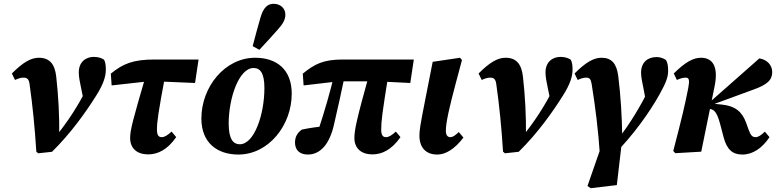

<svg xmlns="http://www.w3.org/2000/svg" viewBox="-20 -805 4118 1019"><path d="M172.8 0 182.9 8.6 256 0.6C356.7 -98.4 436.5 -211.1 492.5 -300.6C528.5 -358.2 541.7 -398.8 541.7 -435.7C541.7 -456.3 539.7 -474.7 532.4 -487.9C522.1 -495.1 504.7 -503.1 477.8 -503.1C436.4 -503.1 398.1 -477.1 398.1 -420.6C398.1 -395.4 404.4 -367.4 410.1 -339.3L428.5 -249.1L462.2 -372.9C456.2 -361.1 449.7 -350.4 442.6 -337.2C391.7 -240.9 343.5 -163.7 272.2 -76.2L294.4 -78.9C295.9 -189.2 289.8 -297.6 278.4 -398.6C270.8 -465.9 242.5 -498.5 186.2 -498.5C144.4 -498.5 102.2 -474.4 43 -415L59.6 -380.6C76.8 -388.5 90.3 -393 104.7 -393C123.6 -393 133.6 -385.5 137.1 -357.3C153.3 -243.4 164.6 -129 172.8 0Z M572.5 -351.6 766.3 -373.2H812.5L1015.2 -364.6L1033.9 -489.2H800.9C687.2 -489.2 633.4 -467.5 568.2 -414.1L572.5 -351.6ZM766.2 14.4C816.8 14.4 868.3 -9.6 915.2 -77.3L890.6 -106.8C870 -87.4 853.4 -77.1 838.7 -77.1C821.3 -77.1 813 -87.9 813 -116.5C813 -157.4 819.3 -206 858.1 -411.1L756.8 -413.6C684.2 -165.7 670.7 -114.6 670.7 -72.5C670.7 -17.2 707.8 14.4 766.2 14.4Z M1245 15.2C1406.1 15.2 1528.3 -140.9 1528.3 -307.7C1528.3 -439.4 1444.7 -498.5 1334.6 -498.5C1172.6 -498.5 1048.8 -343 1048.8 -176C1048.8 -44.7 1135.5 15.2 1245 15.2ZM1252.4 -39.3C1219.3 -39.3 1193.7 -64.2 1193.7 -149.3C1193.7 -284.6 1248 -444.1 1325.8 -444.1C1360.1 -444.1 1383.3 -418.7 1383.3 -337.8C1383.3 -198.1 1329.9 -39.3 1252.4 -39.3ZM1321 -560 1356.5 -540.7C1390.4 -576.7 1421.7 -610.9 1453.4 -647C1481.2 -677.5 1494.5 -700.5 1494.5 -727.1C1494.5 -762 1467.2 -784.8 1432.4 -784.8C1402.4 -784.8 1378 -767.8 1361.9 -710C1348.2 -664.1 1334.1 -609.5 1321 -560Z M1613.9 15.2C1679.4 15.2 1729.7 -39.3 1753.1 -146.1C1771.5 -226.3 1791.7 -314.5 1813.8 -421.8L1757.2 -422.1C1731.9 -314.4 1702 -212.6 1669.2 -113.2L1711.6 -109.7L1717.6 -136.6C1671.6 -132.7 1621.8 -126 1581.9 -117.1C1556.8 -99.1 1545.7 -77.1 1545.7 -48.5C1545.7 -10.8 1568.2 15.2 1613.9 15.2ZM1591.3 -351.6 1775.9 -373.2H1983.9L2157.5 -364.6L2176.2 -489.2H1799.8C1695.6 -489.2 1649.5 -465.1 1587 -414.1L1591.3 -351.6ZM1956.4 14.4C2007 14.4 2058.5 -9.6 2105.5 -77.3L2080.8 -106.8C2060.2 -87.4 2043.6 -77.1 2028.9 -77.1C2011.5 -77.1 2003.2 -87.9 2003.2 -116.5C2003.2 -162.5 2008.4 -203.9 2041.6 -410.3L1940.7 -415.3C1872.5 -170.7 1860.9 -114.9 1860.9 -72.5C1860.9 -17.2 1898 14.4 1956.4 14.4Z M2300.9 15.2C2344.4 15.2 2392.3 -13 2439.6 -74.7L2415 -104.2C2395.9 -86.2 2383 -77.1 2370.5 -77.1C2353.8 -77.1 2346.3 -89.5 2346.3 -111.8C2346.3 -153.2 2364 -233 2400 -367.3L2431.8 -486.4L2421.6 -498.5L2276.4 -476.9L2235.7 -270.1C2209.7 -138.7 2206 -111.7 2206 -85.6C2206 -21.5 2240.4 15.2 2300.9 15.2Z M2649.8 0 2659.9 8.6 2733 0.6C2833.7 -98.4 2913.5 -211.1 2969.5 -300.6C3005.5 -358.2 3018.7 -398.8 3018.7 -435.7C3018.7 -456.3 3016.7 -474.7 3009.4 -487.9C2999.1 -495.1 2981.7 -503.1 2954.8 -503.1C2913.4 -503.1 2875.1 -477.1 2875.1 -420.6C2875.1 -395.4 2881.4 -367.4 2887.1 -339.3L2905.5 -249.1L2939.2 -372.9C2933.2 -361.1 2926.7 -350.4 2919.6 -337.2C2868.7 -240.9 2820.5 -163.7 2749.2 -76.2L2771.4 -78.9C2772.9 -189.2 2766.8 -297.6 2755.4 -398.6C2747.8 -465.9 2719.5 -498.5 2663.2 -498.5C2621.4 -498.5 2579.2 -474.4 2520 -415L2536.6 -380.6C2553.8 -388.5 2567.3 -393 2581.7 -393C2600.6 -393 2610.6 -385.5 2614.1 -357.3C2630.3 -243.4 2641.6 -129 2649.8 0Z M3164.4 24.2 3240.1 14.1C3340.7 -87.8 3426.5 -207.4 3479.6 -302.8C3512.7 -361.8 3526 -395 3526 -427.5C3526 -457.6 3522.5 -473.1 3514.5 -487C3501.3 -494.9 3484.6 -502.2 3465.6 -502.2C3417.8 -502.2 3382.3 -475.4 3382.3 -418.2C3382.3 -393 3390.1 -362.9 3395 -336.2L3411.3 -249.6L3447.5 -373.8C3441.5 -361.9 3435 -351.2 3427.9 -338C3376 -236.9 3328.5 -155.2 3257.7 -63.8L3282.5 -73.9C3281.1 -187.1 3274 -298.3 3261.2 -401.5C3252.9 -466.6 3226.7 -498.5 3172.6 -498.5C3130.8 -498.5 3088.6 -474.4 3029.4 -415L3046 -380.6C3063.2 -388.5 3076.7 -393 3091.1 -393C3107.8 -393 3115.6 -386.2 3119.9 -360.2C3139.7 -237.3 3155.3 -113.8 3164.4 24.2ZM3115.1 193.8 3253.7 177.3 3279.9 -46.9 3169.1 -22.8 3097.9 182.2 3115.1 193.8Z M3553.1 -3.6 3564.1 8 3701.7 0 3772.7 -347.6C3792.8 -446.7 3766 -498.5 3700.4 -498.5C3658.8 -498.5 3616.1 -474.7 3555.8 -415L3572.4 -380.6C3590.9 -388.7 3604.5 -393 3619.6 -393C3637 -393 3640.8 -380.1 3633 -339C3616.7 -255.3 3599.3 -179.5 3553.1 -3.6ZM3919.5 15.2C3975.9 15.2 4025.4 -19.3 4064 -76.9L4039.4 -106.4C4018.5 -86.5 4004.3 -77.1 3990.3 -77.1C3974.5 -77.1 3964.8 -83.9 3952.5 -118.2L3939.8 -153.6C3918.2 -213.3 3880.6 -242.8 3811.7 -249.9L3760.3 -255.2L3748.7 -245.1L3974.1 -327.8C4053.3 -355.3 4078.4 -380.9 4078.4 -422.5C4078.4 -459.4 4051 -488.9 4010 -495L3733.4 -250.9L3737.1 -229.1L3749.2 -226.7C3774.8 -221.9 3787.7 -201.7 3804.3 -138.2L3820.6 -76C3838.2 -9.3 3869.8 15.2 3919.5 15.2Z"/></svg>

Font: Source Serif Variable
Style: Italic
Weight: 389
Italic angle: -12°
Designer: Frank Grießhammer
Foundry: Adobe Systems Incorporated
Version: Version 3.001;hotconv 1.0.111;makeotfexe 2.5.65597